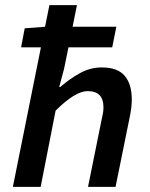

<svg xmlns="http://www.w3.org/2000/svg" viewBox="-20 -726 583 746"><path d="M30 0 139 -542H62L76 -616L155 -622L172 -706H279L262 -622H432L416 -542H246L229 -459L210 -388H214Q251 -420 291 -442Q331 -464 375 -464Q437 -464 464.5 -431.5Q492 -399 492 -340Q492 -323 490 -306.5Q488 -290 484 -271L429 0H322L374 -257Q378 -274 380 -286Q382 -298 382 -309Q382 -372 321 -372Q272 -372 196 -296L138 0Z"/></svg>

Font: Source Sans 3 Semibold
Style: Italic
Weight: 600
Italic angle: -11°
Designer: Paul D. Hunt
Foundry: Adobe
Version: Version 3.052;hotconv 1.1.0;makeotfexe 2.6.0